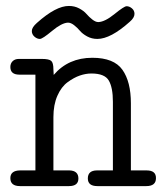

<svg xmlns="http://www.w3.org/2000/svg" viewBox="-20 -631 565 651"><path d="M15.1 -26.9Q15.1 -52.7 47.9 -53.2H100.1V-377.9H45.9Q15.1 -377.9 15.1 -403.8Q15.1 -416 22.9 -423.6Q30.8 -431.2 43.9 -431.2H122.1Q146 -431.2 153.6 -424.6Q161.1 -418 161.1 -396Q161.1 -393.1 161.6 -386.5Q162.1 -379.9 162.1 -377Q211.9 -435.1 293 -435.1Q366.2 -435.1 395 -394.5Q423.8 -354 423.8 -280.8V-53.2H477.1Q509.3 -53.2 508.8 -26.9Q508.8 0 476.1 0H310.1Q277.8 0 277.8 -25.9Q277.8 -52.7 308.1 -53.2H362.8V-286.1Q362.8 -334 348.9 -357.9Q335 -381.8 290 -381.8Q271 -381.8 251 -375Q231 -368.2 209.5 -352.5Q188 -336.9 174.6 -306.4Q161.1 -275.9 161.1 -233.9V-53.2H215.8Q245.6 -52.2 245.8 -26.1Q246.1 0 213.9 0H47.9Q15.1 0 15.1 -26.9ZM87.9 -525.9Q87.9 -538.1 105 -553.2Q169.9 -611.3 213.9 -610.8Q232.9 -610.8 248.5 -602.5Q264.2 -594.2 273.2 -583.7Q282.2 -573.2 293.2 -564.7Q304.2 -556.2 313 -556.2H314Q335.9 -557.1 368.4 -583.5Q400.9 -609.9 409.2 -609.9Q418.9 -609.9 427.5 -602.5Q436 -595.2 436 -584Q436 -570.8 419.9 -557.1Q355 -499 310.1 -499Q291 -499 275.4 -507.6Q259.8 -516.1 251 -526.6Q242.2 -537.1 231.2 -545.7Q220.2 -554.2 210.9 -554.2H210Q189 -553.2 156.5 -526.1Q124 -499 115.2 -499Q105.5 -499 96.7 -506.8Q87.9 -514.6 87.9 -525.9Z"/></svg>

Font: CMU Typewriter Text
Style: Light
Weight: 200
Version: Version 0.7.0